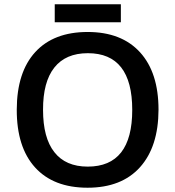

<svg xmlns="http://www.w3.org/2000/svg" viewBox="-20 -876 827 906"><path d="M394 -89.8Q604 -89.8 604 -357.4Q604 -625 394.5 -625Q290 -625 236.3 -557.1Q182.6 -489.3 183.1 -357.4Q183.1 -225.6 236.3 -158.2Q289.6 -89.8 394 -89.8ZM728 -358.4Q727.5 -183.6 640.6 -86.9Q553.7 9.8 393.1 9.8Q232.4 9.8 145.5 -85.9Q58.6 -181.6 59.1 -358.9Q59.6 -535.6 146.5 -630.4Q233.4 -725.1 393.6 -725.1Q553.7 -725.1 641.1 -628.9Q728 -533.2 728 -358.4ZM238.3 -856H550.3V-771H238.3Z"/></svg>

Font: OpenSans-Semibold
Style: Regular
Weight: 600
Foundry: Ascender Corporation
Version: Version 1.10